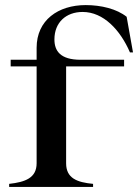

<svg xmlns="http://www.w3.org/2000/svg" viewBox="-20 -735 543 755"><path d="M16 -12V0H346V-12C283 -18 240 -34 240 -93V-474H468V-500H297C217 -500 194 -535 194 -580C194 -647 240 -688 305 -688C387 -688 453 -617 491 -529H503L478 -669C439 -700 378 -715 317 -715C209 -715 124 -656 124 -547V-500H22V-474H124V-93C124 -35 79 -19 16 -12Z"/></svg>

Font: Sprat Medium
Style: Regular
Weight: 500
Designer: Ethan Nakache
Foundry: Collletttivo
Version: Version 2.000;Glyphs 3.2 (3217)